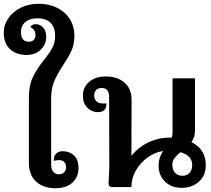

<svg xmlns="http://www.w3.org/2000/svg" viewBox="-52 -991 1119 1017"><path d="M101 -130V-473Q101 -539 122 -582.5Q143 -626 182 -675Q212 -712 226 -739Q240 -766 240 -800Q240 -845 216.5 -869.5Q193 -894 146 -894Q106 -894 82.5 -874.5Q59 -855 59 -821Q59 -770 101 -770Q118 -770 127 -780Q136 -790 136 -805Q136 -835 108 -848Q119 -863 136 -863Q160 -863 176.5 -845Q193 -827 193 -797Q193 -756 164 -728Q135 -700 90 -700Q34 -700 1 -730.5Q-32 -761 -32 -818Q-32 -860 -7.5 -895Q17 -930 59 -950.5Q101 -971 152 -971Q208 -971 251 -949.5Q294 -928 318 -889.5Q342 -851 342 -802Q342 -758 327.5 -724.5Q313 -691 283 -647Q250 -596 234.5 -559Q219 -522 219 -470V-118Q219 -95 230 -81.5Q241 -68 260 -68Q278 -68 288 -78.5Q298 -89 298 -107Q298 -123 288 -133Q278 -143 261 -143Q247 -143 233 -139V-146Q233 -164 245 -177Q257 -190 280 -190Q317 -190 340.5 -167Q364 -144 364 -102Q364 -54 332 -24Q300 6 241 6Q177 6 139 -29.5Q101 -65 101 -130Z M1038 -116Q1038 -61 1001.5 -28.5Q965 4 910 4Q856 4 822 -29Q788 -62 788 -114Q788 -156 812 -191Q769 -185 730.5 -157.5Q692 -130 668 -88.5Q644 -47 644 0H543Q523 0 523 -20Q523 -31 524 -40Q527 -91 527 -113L526 -480Q526 -500 516.5 -512.5Q507 -525 487 -525Q468 -525 457.5 -514.5Q447 -504 447 -485Q447 -465 459 -454Q471 -443 491 -443H512Q512 -397 467 -397Q434 -397 410.5 -420.5Q387 -444 387 -485Q387 -529 420.5 -557.5Q454 -586 507 -586Q571 -586 608.5 -552.5Q646 -519 645 -458L644 -165Q680 -211 733.5 -236.5Q787 -262 846 -262H858Q862 -273 862 -290V-576H981V-299Q981 -266 962 -238Q1038 -201 1038 -116ZM966 -117Q966 -167 904 -185Q883 -168 872 -153Q861 -138 861 -118Q861 -91 875.5 -75.5Q890 -60 914 -60Q938 -60 952 -75Q966 -90 966 -117Z"/></svg>

Font: Krub SemiBold
Style: Regular
Weight: 600
Version: Version 1.000; ttfautohint (v1.6)